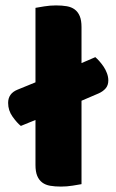

<svg xmlns="http://www.w3.org/2000/svg" viewBox="-20 -681 430 709"><path d="M281 -1Q270 1 248.5 4.5Q227 8 205 8Q183 8 165.5 5Q148 2 136 -7Q124 -16 117.5 -31.5Q111 -47 111 -72V-238L57 -216Q43 -227 26.5 -250Q10 -273 10 -301Q10 -336 45 -350L111 -377V-652Q122 -654 143.5 -657.5Q165 -661 187 -661Q209 -661 226.5 -658Q244 -655 256 -646Q268 -637 274.5 -621.5Q281 -606 281 -581V-448L332 -470Q339 -464 347 -455Q355 -446 362.5 -435Q370 -424 375 -410.5Q380 -397 380 -384Q380 -366 370 -354.5Q360 -343 344 -336L281 -309Z"/></svg>

Font: Baloo Paaji
Style: Regular
Weight: 400
Designer: Shuchita Grover and Ek Type
Foundry: Ek Type
Version: Version 1.443;PS 1.000;hotconv 16.6.51;makeotf.lib2.5.65220;